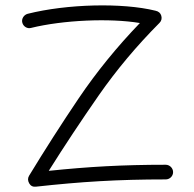

<svg xmlns="http://www.w3.org/2000/svg" viewBox="-20 -699 729 723"><path d="M64 -613.8C67.4 -599.6 82.5 -589.8 96.7 -593.8C217.3 -623.5 393.6 -631.3 506.8 -612.3C419.9 -522 343.3 -427.7 276.9 -329.6C210.4 -231 147.9 -133.3 89.4 -37.1C84 -27.8 84.5 -18.6 89.8 -8.8C95.2 1 104 5.4 115.7 3.9C284.2 -14.6 421.9 -23.4 604 -23.4C619.1 -23.4 631.8 -35.6 631.8 -50.8C631.8 -65.9 619.1 -78.6 604 -78.6C440.9 -78.6 314.9 -71.3 163.6 -55.7C222.7 -149.9 285.6 -244.6 352.1 -340.3C418.5 -435.5 494.6 -526.4 580.6 -612.8C587.9 -620.1 590.3 -629.4 587.4 -639.6C584.5 -649.9 577.1 -656.2 565.4 -658.7C440.4 -689.5 231.9 -684.1 84 -647C69.8 -643.1 60.1 -627.9 64 -613.8Z"/></svg>

Font: Mikhak Light
Style: Regular
Weight: 300
Designer: Amin Abedi
Version: Version 3.2